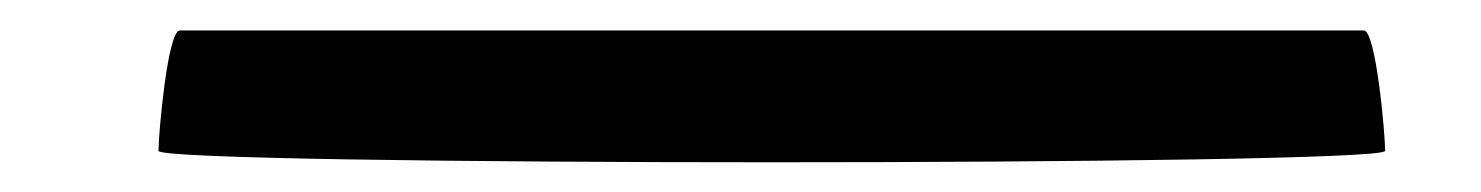

<svg xmlns="http://www.w3.org/2000/svg" viewBox="-20 -747 972 126"><path d="M84 -648C84 -638 889 -638 889 -648C889 -659 883 -727 875 -727H98C90 -727 84 -659 84 -648Z"/></svg>

Font: Ampere
Style: UltExt
Weight: 400
Version: Version 1